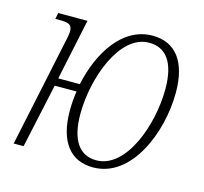

<svg xmlns="http://www.w3.org/2000/svg" viewBox="-86 -642 796 748"><g transform="rotate(15 312.0 -268.0)"><path d="M27 0H67L123 -259H211C207 -233 205 -206 205 -181C205 -56 257 10 349 10C504 10 586 -194 586 -355C586 -480 534 -546 442 -546C320 -546 244 -422 216 -290H129L181 -536H63L58 -511H76C110 -511 126 -507 126 -479C126 -470 123 -451 118 -431ZM354 -20C288 -20 248 -71 248 -178C248 -324 317 -516 436 -516C503 -516 543 -466 543 -358C543 -212 474 -20 354 -20Z"/></g></svg>

Font: Noto Serif Condensed ExtraLight
Style: Italic
Weight: 200
Width: 3
Italic angle: -12°
Designer: Monotype Design Team
Foundry: Monotype Imaging Inc.
Version: Version 2.013